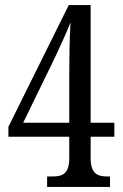

<svg xmlns="http://www.w3.org/2000/svg" viewBox="-20 -734 482 754"><path d="M165 0H412V-41H402C365 -41 336 -50 336 -113V-197H429V-252H336V-714H250L13 -236V-197H252V-113C252 -50 224 -41 186 -41H165ZM71 -252 185 -486C206 -529 245 -614 257 -646C253 -584 252 -499 252 -441V-252Z"/></svg>

Font: Noto Serif Lao ExtCond
Style: Regular
Weight: 400
Width: 2
Designer: Monotype Design Team
Foundry: Monotype Imaging Inc.
Version: Version 2.004